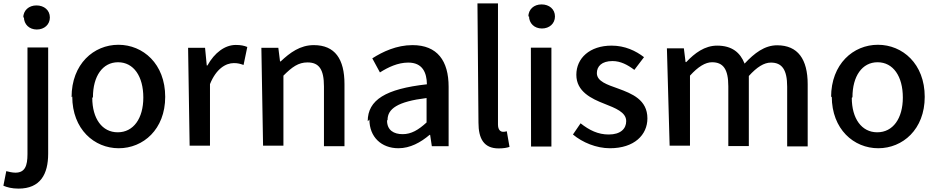

<svg xmlns="http://www.w3.org/2000/svg" viewBox="-71 -829 5524 1132"><path d="M-51 266C-30 275 -1 283 38 283C167 283 213 198 213 77V-549H91V80C91 149 76 189 20 189C1 189 -18 184 -34 180ZM70 -728C70 -685 102 -655 146 -655C190 -655 223 -684 223 -726C223 -769 189 -797 144 -797C99 -797 66 -768 66 -724Z M355 -260C355 -67 485 45 629 45C773 45 903 -66 903 -258C903 -453 772 -565 627 -565C482 -565 351 -452 351 -256ZM477 -256C477 -380 534 -462 625 -462C717 -462 774 -379 774 -254C774 -131 716 -49 623 -49C531 -49 473 -130 473 -252Z M1047 30H1167V-333C1204 -425 1261 -457 1308 -457C1331 -457 1345 -453 1365 -446L1387 -552C1368 -560 1348 -564 1319 -564C1256 -564 1194 -519 1152 -443H1148L1138 -547H1038Z M1480 30H1600V-383C1651 -434 1688 -461 1742 -461C1810 -461 1839 -420 1839 -319V33H1960V-333C1960 -481 1904 -563 1779 -563C1699 -563 1639 -519 1584 -467H1580L1570 -547H1470Z M2107 -124C2107 -21 2178 45 2278 45C2347 45 2409 11 2462 -34H2465L2475 33H2574V-317C2574 -471 2507 -563 2361 -563C2267 -563 2185 -524 2124 -485L2169 -402C2218 -433 2275 -460 2336 -460C2421 -460 2445 -400 2446 -332C2203 -305 2097 -240 2097 -114ZM2214 -122C2214 -187 2272 -230 2444 -251V-107C2396 -63 2354 -38 2303 -38C2251 -38 2211 -61 2211 -118Z M2750 -106C2750 -11 2782 46 2869 46C2898 46 2919 42 2933 37L2917 -55C2906 -52 2901 -52 2895 -52C2880 -52 2865 -63 2865 -95V-809H2744Z M3048 -734C3048 -691 3080 -661 3124 -661C3168 -661 3201 -690 3201 -732C3201 -775 3167 -803 3122 -803C3077 -803 3044 -774 3044 -730ZM3060 35H3180V-548H3059Z M3307 -36C3363 11 3445 45 3525 45C3669 45 3746 -34 3746 -131C3746 -241 3655 -277 3573 -307C3509 -330 3448 -349 3448 -398C3448 -438 3477 -469 3540 -469C3588 -469 3629 -447 3669 -417L3726 -492C3678 -529 3614 -560 3535 -560C3406 -560 3327 -486 3327 -388C3327 -289 3416 -247 3493 -217C3556 -192 3621 -168 3621 -115C3621 -70 3588 -36 3518 -36C3455 -36 3404 -61 3352 -102Z M3877 30H3997V-383C4045 -436 4088 -462 4127 -462C4193 -462 4223 -421 4223 -320V32H4344V-381C4392 -434 4434 -460 4474 -460C4539 -460 4570 -419 4570 -318V34H4691V-332C4691 -480 4633 -562 4511 -562C4437 -562 4377 -516 4319 -454C4293 -520 4244 -560 4157 -560C4084 -560 4025 -516 3975 -463H3971L3961 -544H3861Z M4833 -260C4833 -67 4963 45 5107 45C5251 45 5381 -66 5381 -258C5381 -453 5250 -565 5105 -565C4960 -565 4829 -452 4829 -256ZM4955 -256C4955 -380 5012 -462 5103 -462C5195 -462 5252 -379 5252 -254C5252 -131 5194 -49 5101 -49C5009 -49 4951 -130 4951 -252Z"/></svg>

Font: GenEiGothic-pro-SemiBold
Style: Regular
Weight: 500
Designer: Ryoko NISHIZUKA (kana & ideographs); Paul D. Hunt (Latin, Greek & Cyrillic); Wenlong ZHANG (bopomofo); Sandoll Communica
Foundry: Adobe Systems Incorporated; o_tamon
Version: Version 1.000.140830